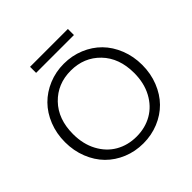

<svg xmlns="http://www.w3.org/2000/svg" viewBox="-214 -1026 1216 1216"><g transform="rotate(-45 394.0 -418.5)"><path d="M713.6 -493.9Q740.2 -427.2 740.2 -350.1Q740.2 -272.9 713.6 -206.1Q687 -139.2 641.1 -92.5Q595.2 -45.9 531 -19.5Q466.8 6.8 394 6.8Q321.3 6.8 257.3 -19.5Q193.4 -45.9 147.2 -92.5Q101.1 -139.2 74.5 -206.1Q47.9 -272.9 47.9 -350.1Q47.9 -427.2 74.5 -493.9Q101.1 -560.5 147.2 -607.2Q193.4 -653.8 257.3 -680.4Q321.3 -707 394 -707Q466.8 -707 531 -680.4Q595.2 -653.8 641.1 -607.2Q687 -560.5 713.6 -493.9ZM120.1 -350.1Q120.1 -260.7 156.5 -192.9Q192.9 -125 254.6 -89.6Q316.4 -54.2 394 -54.2Q471.7 -54.2 533.4 -89.6Q595.2 -125 631.6 -192.9Q668 -260.7 668 -350.1Q668 -484.4 590.3 -564.7Q512.7 -645 394 -645Q275.4 -645 197.8 -564.7Q120.1 -484.4 120.1 -350.1ZM229 -790V-844.2H567.9V-790Z"/></g></svg>

Font: SVN-Poppins Light
Style: Regular
Weight: 300
Designer: Ninad Kale (Devanagari), Jonny Pinhorn (Latin)
Foundry: Indian Type Foundry
Version: Version 3.002 2017